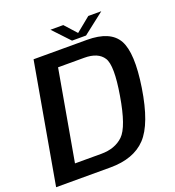

<svg xmlns="http://www.w3.org/2000/svg" viewBox="-152 -902 923 1013"><g transform="rotate(-20 310.0 -395.5)"><path d="M-10.5 0H294Q425.5 0 494.5 -72.8Q563.5 -145.5 593.5 -338Q622.5 -525.5 581 -600.2Q539.5 -675 408 -675H108.5ZM126 -84 215.5 -591H362.5Q440 -591 469.2 -545.5Q498.5 -500 471 -338Q443.5 -172.5 397.2 -128.2Q351 -84 273.5 -84ZM333 -698H411.5L531 -791H458L377 -725L317.5 -791H245.5Z"/></g></svg>

Font: Anybody UltraCondensed Thin Medium
Style: Italic
Weight: 500
Italic angle: -10°
Version: Version 1.111